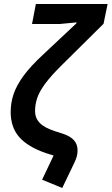

<svg xmlns="http://www.w3.org/2000/svg" viewBox="-20 -760 554 953"><path d="M139 -641 158 -740H514L494 -642L288 -438Q234 -385 204.5 -345Q175 -305 164.5 -273Q154 -241 154 -209Q154 -175 176 -151Q198 -127 252 -109L293 -96Q329 -84 347 -64Q365 -44 365 -13Q365 2 361 17Q357 32 348 50L289 173L189 132L246 12L208 0Q118 -31 75.5 -79.5Q33 -128 33 -204Q33 -250 47.5 -293Q62 -336 97 -384Q132 -432 196 -491L359 -644L360 -649L278 -641Z"/></svg>

Font: IBM Plex Sans SemiBold
Style: Italic
Weight: 600
Italic angle: -11.31°
Designer: Mike Abbink, Paul van der Laan, Pieter van Rosmalen
Foundry: Bold Monday
Version: Version 3.201